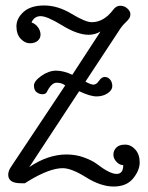

<svg xmlns="http://www.w3.org/2000/svg" viewBox="-20 -669 540 701"><path d="M209 -55Q162 -55 87 -10Q73 -1 71 0H56Q10 0 10 -31Q10 -44 19 -58L218 -357Q206 -367 187 -367Q168 -367 152 -335Q148 -325 135.5 -325Q123 -325 113.5 -332.5Q104 -340 104 -356.5Q104 -373 131 -392Q158 -411 185 -411Q212 -411 244 -396L347 -554Q327 -542 304 -542Q263 -542 207.5 -576Q152 -610 128.5 -610Q105 -610 95 -587Q110 -582 119 -569Q128 -556 128 -542.5Q128 -529 117.5 -520Q107 -511 89 -511Q71 -511 55.5 -527.5Q40 -544 40 -573Q40 -602 66 -625.5Q92 -649 141.5 -649Q191 -649 241.5 -618.5Q292 -588 315 -588Q359 -588 393 -633Q404 -648 419 -648Q434 -648 445 -638Q456 -628 456 -618Q456 -608 451.5 -601.5Q447 -595 437.5 -586Q428 -577 421 -567L292 -371Q311 -360 321.5 -360Q332 -360 341.5 -374Q351 -388 362.5 -388Q374 -388 382 -378.5Q390 -369 390 -354.5Q390 -340 373 -328.5Q356 -317 332.5 -317Q309 -317 269 -336L87 -59Q155 -105 223 -105Q257 -105 287 -94Q317 -83 334 -70Q381 -34 405.5 -34Q430 -34 430 -66Q417 -66 405.5 -78Q394 -90 394 -104.5Q394 -119 404.5 -130Q415 -141 436.5 -141Q458 -141 474 -123Q490 -105 490 -76Q490 -47 466 -17.5Q442 12 395 12Q348 12 294.5 -21.5Q241 -55 209 -55Z"/></svg>

Font: Glass Antiqua
Style: Regular
Weight: 400
Version: 1.001